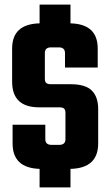

<svg xmlns="http://www.w3.org/2000/svg" viewBox="-20 -738 482 839"><path d="M203 -370H289Q353 -370 381 -342.5Q409 -315 409 -261V-111Q409 -3 288 0V81H153V0Q35 -4 35 -111V-193H178V-130Q178 -105 205 -105H239Q266 -105 266 -130V-245Q266 -258 260 -263.5Q254 -269 239 -269H151Q33 -269 33 -381V-526Q33 -633 153 -636V-718H288V-636Q407 -633 407 -526V-443H264V-506Q264 -531 237 -531H203Q176 -531 176 -506V-394Q176 -381 182 -375.5Q188 -370 203 -370Z"/></svg>

Font: Teko SemiBold
Style: Regular
Weight: 600
Designer: Manushi Parikh, Jonny Pinhorn
Foundry: Indian Type Foundry
Version: Version 1.106;PS 1.0;hotconv 1.0.78;makeotf.lib2.5.61930; tt